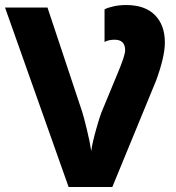

<svg xmlns="http://www.w3.org/2000/svg" viewBox="-20 -744 702 764"><path d="M482 -724Q456 -724 433 -719Q410 -714 396 -707V-577Q412 -586 436 -586Q478 -586 478 -544Q478 -523 448 -452L383 -295Q376 -277 362 -227.5Q348 -178 343 -143Q338 -178 325.5 -229.5Q313 -281 307 -299L169 -714H0L253 0H427L601 -423Q636 -518 636 -575Q636 -644 596.5 -684Q557 -724 482 -724Z"/></svg>

Font: Noto Sans UI Extra
Style: Regular
Weight: 800
Designer: Monotype Design Team
Foundry: Monotype Imaging Inc.
Version: Version 1.901